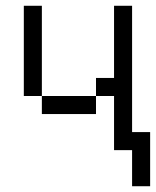

<svg xmlns="http://www.w3.org/2000/svg" viewBox="-20 -520 540 665"><path d="M125 -187.5H62.5V-500H125ZM125 -187.5H312.5V-125H125ZM312.5 -250H375V-500H437.5V-62.5H500V125H437.5V0H375V-187.5H312.5Z"/></svg>

Font: 寒蝉点阵体 16px
Style: Regular
Weight: 400
Designer: Designed by Warren2060
Foundry: ChillType
Version: Version 1.000